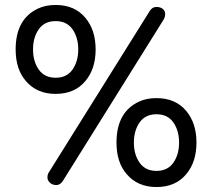

<svg xmlns="http://www.w3.org/2000/svg" viewBox="-20 -735 854 773"><path d="M204 -715Q281 -715 324 -663Q365 -614 365 -536Q365 -458 324 -409Q281 -357 204 -357Q128 -357 84 -409Q43 -456 43 -536Q43 -659 134 -701Q164 -715 204 -715ZM204 -422Q249 -422 272 -455Q295 -488 295 -536Q295 -584 272 -617Q249 -650 204 -650Q159 -650 136 -617Q113 -584 113 -536Q113 -488 136 -455Q159 -422 204 -422ZM610 -340Q687 -340 730 -288Q771 -239 771 -161Q771 -83 730 -34Q687 18 610 18Q534 18 490 -34Q449 -81 449 -161Q449 -284 540 -326Q570 -340 610 -340ZM610 -47Q655 -47 678 -80Q701 -113 701 -161Q701 -209 678 -242Q655 -275 610 -275Q565 -275 542 -242Q519 -209 519 -161Q519 -113 542 -80Q565 -47 610 -47ZM638 -655 234 -8Q223 10 207 10Q191 10 181 0.5Q171 -9 171 -20.5Q171 -32 176 -40L583 -691Q593 -707 609.5 -707Q626 -707 635.5 -699Q645 -691 645 -678.5Q645 -666 638 -655Z"/></svg>

Font: Varela Round
Style: Regular
Weight: 400
Designer: Joe Prince
Foundry: Joe Prince
Version: Version 1.000